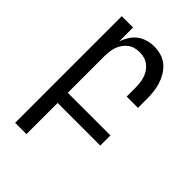

<svg xmlns="http://www.w3.org/2000/svg" viewBox="-218 -624 936 936"><g transform="rotate(45 250.0 -156.5)"><path d="M64 215V-520H142V-425Q150 -447 162.5 -467Q175 -487 193.5 -501Q212 -515 235 -521.5Q258 -528 281 -528Q306 -528 329.5 -521Q353 -514 372 -498Q391 -482 403.5 -461Q416 -440 423.5 -416.5Q431 -393 433.5 -368.5Q436 -344 436 -320V-260H358V-320Q358 -337 356 -353.5Q354 -370 349 -385.5Q344 -401 334.5 -415Q325 -429 312 -439Q299 -449 283 -453.5Q267 -458 250 -458Q233 -458 217 -453.5Q201 -449 188 -439Q175 -429 165.5 -415Q156 -401 151 -385.5Q146 -370 144 -353.5Q142 -337 142 -320V-70H436V0H142V215Z"/></g></svg>

Font: Moesevka
Style: Regular
Weight: 400
Monospace: yes
Designer: Belleve Invis
Foundry: Belleve Invis
Version: Version 32.5.0; ttfautohint (v1.8.4)